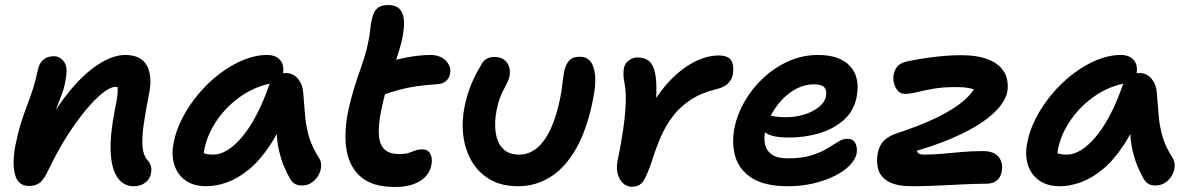

<svg xmlns="http://www.w3.org/2000/svg" viewBox="-20 -732 4752 765"><path d="M513 10Q472 10 448 -24.5Q424 -59 421 -127.5Q418 -196 438 -297Q445 -329 447.5 -350Q450 -371 448.5 -384Q447 -397 441.5 -406Q436 -415 426 -423Q449 -423 464.5 -415.5Q480 -408 485.5 -391.5Q491 -375 484 -349Q473 -370 463.5 -378Q454 -386 440 -386Q420 -386 389 -361.5Q358 -337 321 -292.5Q284 -248 246.5 -189Q209 -130 176 -61Q157 -19 140 -5Q123 9 96 9Q52 9 40 -36Q28 -81 41 -151Q51 -202 63 -240Q75 -278 87.5 -310.5Q100 -343 111 -377Q122 -411 131 -454Q136 -480 152.5 -494Q169 -508 194 -508Q219 -508 235 -486Q251 -464 242 -419Q238 -389 229 -364Q220 -339 208.5 -310Q197 -281 184.5 -241.5Q172 -202 159 -144L135 -175Q191 -287 251.5 -362Q312 -437 371 -475Q430 -513 478 -513Q542 -513 565 -471Q588 -429 574 -359Q559 -284 552 -232Q545 -180 548 -147Q551 -114 566 -96Q577 -84 581 -71Q585 -58 581 -39Q577 -18 558.5 -4Q540 10 513 10Z M802 10Q752 10 719.5 -13Q687 -36 674.5 -75.5Q662 -115 672 -163Q681 -213 707.5 -263.5Q734 -314 772 -359Q810 -404 855.5 -438.5Q901 -473 949.5 -493Q998 -513 1045 -513Q1078 -513 1096 -493Q1114 -473 1107 -436Q1104 -421 1093.5 -412.5Q1083 -404 1068 -401Q1001 -390 943.5 -351Q886 -312 847 -256.5Q808 -201 795 -141Q791 -120 791 -102.5Q791 -85 797 -58L752 -149Q772 -130 788 -123Q804 -116 830 -116Q885 -116 945 -187Q1005 -258 1053 -394Q1061 -416 1079 -428.5Q1097 -441 1118 -441Q1149 -441 1167.5 -418Q1186 -395 1188 -364Q1192 -311 1196 -267.5Q1200 -224 1212 -184.5Q1224 -145 1251 -103Q1260 -89 1259.5 -71Q1259 -53 1249.5 -35Q1240 -17 1223 -5Q1206 7 1182 7Q1165 7 1154 0Q1143 -7 1136 -19Q1122 -44 1111 -70.5Q1100 -97 1092.5 -128.5Q1085 -160 1082 -201.5Q1079 -243 1080 -298L1128 -301Q1095 -212 1055 -152Q1015 -92 971.5 -56.5Q928 -21 885 -5.5Q842 10 802 10Z M1553 13Q1467 13 1420.5 -25Q1374 -63 1361.5 -130.5Q1349 -198 1367 -288Q1378 -339 1390.5 -379.5Q1403 -420 1416.5 -457.5Q1430 -495 1441 -536Q1452 -582 1454.5 -610Q1457 -638 1464 -664Q1469 -686 1483.5 -699Q1498 -712 1528 -712Q1571 -712 1584.5 -676Q1598 -640 1578 -558Q1569 -525 1559 -495.5Q1549 -466 1538 -435.5Q1527 -405 1517.5 -370.5Q1508 -336 1499 -293Q1486 -228 1490 -189.5Q1494 -151 1514.5 -134.5Q1535 -118 1570 -118Q1594 -118 1609 -123Q1624 -128 1635.5 -132.5Q1647 -137 1661 -137Q1685 -137 1694.5 -119Q1704 -101 1699 -76Q1691 -33 1652.5 -10Q1614 13 1553 13ZM1499 -351Q1460 -336 1443 -351.5Q1426 -367 1432 -397Q1438 -423 1452.5 -444Q1467 -465 1514 -481Q1556 -495 1605.5 -504Q1655 -513 1695 -513Q1734 -513 1756.5 -490Q1779 -467 1773 -437Q1770 -421 1758 -410Q1746 -399 1727 -397Q1679 -394 1641 -388.5Q1603 -383 1569.5 -374Q1536 -365 1499 -351Z M2044 10Q1978 10 1932 -17Q1886 -44 1859.5 -89.5Q1833 -135 1826 -191.5Q1819 -248 1831 -307Q1840 -352 1856 -392Q1872 -432 1897 -473Q1904 -488 1917 -496.5Q1930 -505 1950 -505Q1983 -505 1999.5 -483Q2016 -461 2010 -428Q2007 -415 2001 -402.5Q1995 -390 1987 -375Q1979 -360 1971.5 -340.5Q1964 -321 1959 -295Q1949 -245 1955 -204Q1961 -163 1984 -139.5Q2007 -116 2049 -116Q2087 -116 2118.5 -141.5Q2150 -167 2173.5 -217Q2197 -267 2212 -341Q2217 -367 2219 -384.5Q2221 -402 2223 -416.5Q2225 -431 2228 -448Q2234 -475 2247.5 -490.5Q2261 -506 2291 -506Q2316 -506 2331.5 -488.5Q2347 -471 2351 -433Q2355 -395 2342 -332Q2319 -217 2276 -141Q2233 -65 2174 -27.5Q2115 10 2044 10Z M2497 12Q2478 12 2463 -1.5Q2448 -15 2441.5 -37.5Q2435 -60 2440 -88Q2454 -155 2462.5 -213Q2471 -271 2473 -317.5Q2475 -364 2469 -397Q2464 -422 2464 -435Q2464 -448 2466 -461Q2470 -480 2485.5 -491.5Q2501 -503 2521 -503Q2548 -503 2565 -489.5Q2582 -476 2589.5 -443.5Q2597 -411 2595 -355.5Q2593 -300 2580 -215L2527 -209Q2556 -286 2595 -343Q2634 -400 2677 -437.5Q2720 -475 2762.5 -493Q2805 -511 2842 -511Q2884 -511 2895 -488.5Q2906 -466 2899 -431Q2895 -414 2880 -399Q2865 -384 2835 -377Q2774 -362 2732 -334.5Q2690 -307 2661 -269Q2632 -231 2612 -184.5Q2592 -138 2575 -83Q2562 -46 2552 -25.5Q2542 -5 2529.5 3.5Q2517 12 2497 12Z M3120 10Q3028 10 2977 -22Q2926 -54 2910 -107.5Q2894 -161 2907 -226Q2918 -278 2947.5 -329Q2977 -380 3021.5 -421.5Q3066 -463 3121.5 -488Q3177 -513 3240 -513Q3325 -513 3366.5 -469Q3408 -425 3393 -345Q3382 -289 3341.5 -253.5Q3301 -218 3244 -201Q3187 -184 3125 -184Q3056 -184 3030.5 -203Q3005 -222 3009 -244Q3011 -258 3019 -264.5Q3027 -271 3042 -271Q3053 -271 3068 -268Q3083 -265 3111 -265Q3149 -265 3183.5 -275.5Q3218 -286 3242 -305Q3266 -324 3271 -348Q3275 -372 3264.5 -384Q3254 -396 3224 -396Q3179 -396 3138.5 -370Q3098 -344 3068.5 -300.5Q3039 -257 3028 -205Q3023 -177 3029 -153.5Q3035 -130 3056.5 -115.5Q3078 -101 3119 -101Q3174 -101 3211.5 -112.5Q3249 -124 3275 -140Q3301 -156 3320 -167.5Q3339 -179 3355 -179Q3380 -179 3388.5 -161Q3397 -143 3393 -119Q3387 -95 3364.5 -72Q3342 -49 3304.5 -30.5Q3267 -12 3220 -1Q3173 10 3120 10Z M3615 10Q3551 10 3519 -9Q3487 -28 3479 -58Q3471 -88 3477 -121Q3484 -155 3503 -172.5Q3522 -190 3548 -199Q3649 -232 3716.5 -265.5Q3784 -299 3822 -332.5Q3860 -366 3873 -400L3895 -350Q3884 -363 3871 -370.5Q3858 -378 3838.5 -381.5Q3819 -385 3788 -385Q3736 -385 3699 -378.5Q3662 -372 3634.5 -365Q3607 -358 3584 -358Q3569 -358 3558.5 -369Q3548 -380 3542.5 -398.5Q3537 -417 3541 -437Q3546 -457 3557 -469Q3568 -481 3593 -487Q3644 -498 3701.5 -505Q3759 -512 3809 -512Q3870 -512 3908.5 -498.5Q3947 -485 3967 -463.5Q3987 -442 3992.5 -416Q3998 -390 3993 -364Q3988 -339 3964.5 -308.5Q3941 -278 3894 -245.5Q3847 -213 3773 -181Q3699 -149 3593 -120L3633 -146Q3631 -129 3638 -122.5Q3645 -116 3662 -116Q3698 -116 3736 -119.5Q3774 -123 3813.5 -126.5Q3853 -130 3896 -130Q3941 -130 3959.5 -106Q3978 -82 3971 -48Q3968 -27 3952.5 -13.5Q3937 0 3909 0Q3870 0 3819 2.5Q3768 5 3714.5 7.5Q3661 10 3615 10Z M4203 10Q4153 10 4120.5 -13Q4088 -36 4075.5 -75.5Q4063 -115 4073 -163Q4082 -213 4108.5 -263.5Q4135 -314 4173 -359Q4211 -404 4256.5 -438.5Q4302 -473 4350.5 -493Q4399 -513 4446 -513Q4479 -513 4497 -493Q4515 -473 4508 -436Q4505 -421 4494.5 -412.5Q4484 -404 4469 -401Q4402 -390 4344.5 -351Q4287 -312 4248 -256.5Q4209 -201 4196 -141Q4192 -120 4192 -102.5Q4192 -85 4198 -58L4153 -149Q4173 -130 4189 -123Q4205 -116 4231 -116Q4286 -116 4346 -187Q4406 -258 4454 -394Q4462 -416 4480 -428.5Q4498 -441 4519 -441Q4550 -441 4568.5 -418Q4587 -395 4589 -364Q4593 -311 4597 -267.5Q4601 -224 4613 -184.5Q4625 -145 4652 -103Q4661 -89 4660.5 -71Q4660 -53 4650.5 -35Q4641 -17 4624 -5Q4607 7 4583 7Q4566 7 4555 0Q4544 -7 4537 -19Q4523 -44 4512 -70.5Q4501 -97 4493.5 -128.5Q4486 -160 4483 -201.5Q4480 -243 4481 -298L4529 -301Q4496 -212 4456 -152Q4416 -92 4372.5 -56.5Q4329 -21 4286 -5.5Q4243 10 4203 10Z"/></svg>

Font: Shantell Sans Light SemiBold
Style: Italic
Weight: 600
Italic angle: -11°
Version: Version 1.011;[c5ecc13dd]